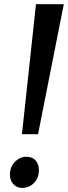

<svg xmlns="http://www.w3.org/2000/svg" viewBox="-20 -889 325 918"><path d="M152 -869H285L162 -247.5H85ZM27.5 -57.5Q29 -93 52.2 -116.2Q75.5 -139.5 106 -139.5Q136 -139.5 151.8 -120Q167.5 -100.5 166 -72Q164.5 -35 141.2 -12.8Q118 9.5 84.5 9.5Q60.5 9.5 43.5 -9Q26.5 -27.5 27.5 -57.5Z"/></svg>

Font: Merriweather 24pt SemiBold
Style: Italic
Weight: 600
Italic angle: -7.8°
Version: Version 2.101